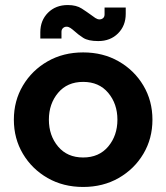

<svg xmlns="http://www.w3.org/2000/svg" viewBox="-20 -730 660 762"><path d="M310 12Q231 12 169 -23.5Q107 -59 71 -119.5Q35 -180 35 -255Q35 -330 71 -390.5Q107 -451 169 -486.5Q231 -522 310 -522Q389 -522 451 -486.5Q513 -451 549 -390.5Q585 -330 585 -255Q585 -180 549 -119.5Q513 -59 451 -23.5Q389 12 310 12ZM310 -105Q373 -105 409.5 -148.5Q446 -192 446 -255Q446 -318 409.5 -361.5Q373 -405 310 -405Q247 -405 210.5 -361.5Q174 -318 174 -255Q174 -192 210.5 -148.5Q247 -105 310 -105ZM370 -567Q330 -567 310 -580Q290 -593 276 -606Q267 -614 259.5 -619Q252 -624 244 -624Q236 -624 230 -618.5Q224 -613 224 -604V-577H140V-602Q140 -649 170.5 -679.5Q201 -710 249 -710Q283 -710 304.5 -696Q326 -682 341 -671Q350 -664 358.5 -658.5Q367 -653 375 -653Q383 -653 389 -658Q395 -663 395 -673V-700H479V-675Q479 -628 448.5 -597.5Q418 -567 370 -567Z"/></svg>

Font: MuseoModerno SemiBold
Style: Regular
Weight: 600
Designer: Pablo Cosgaya, Héctor Gatti, Marcela Romero, and the Authors of The MuseoModerno Project.
Foundry: Omnibus-Type Team
Version: Version 1.001